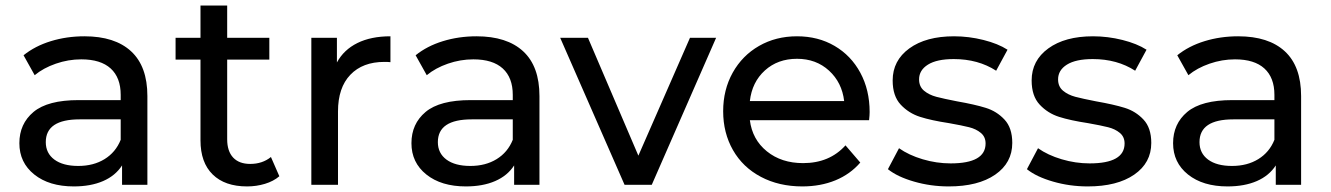

<svg xmlns="http://www.w3.org/2000/svg" viewBox="-20 -666 4796 692"><path d="M49.8 -149.9Q49.8 -219.7 100.8 -262.5Q151.9 -305.2 263.2 -305.2H415V-324.2Q415 -386.2 378.9 -419.2Q342.8 -452.1 272.9 -452.1Q226.1 -452.1 181.2 -436.5Q136.2 -420.9 105 -395L64.9 -466.8Q106 -500 163.1 -517.6Q220.2 -535.2 284.2 -535.2Q394 -535.2 452.6 -481Q511.2 -426.8 511.2 -319.8V0H419.9V-69.8Q396 -32.7 351.6 -13.4Q307.1 5.9 246.1 5.9Q157.2 5.9 103.5 -37.1Q49.8 -80.1 49.8 -149.9ZM145 -153.8Q145 -113.8 176 -90.8Q207 -67.9 262.2 -67.9Q316.9 -67.9 356.9 -92.5Q397 -117.2 415 -162.1V-235.8H267.1Q145 -235.8 145 -153.8Z M612.8 -451.2V-529.8H702.6V-646H798.8V-529.8H950.7V-451.2H798.8V-164.1Q798.8 -121.1 820.3 -98.1Q841.8 -75.2 881.8 -75.2Q925.8 -75.2 956.5 -100.1L986.8 -30.8Q965.8 -12.7 934.8 -3.4Q903.8 5.9 870.6 5.9Q790.5 5.9 746.6 -37.1Q702.6 -80.1 702.6 -160.2V-451.2Z M1102.1 0V-529.8H1194.3V-440.9Q1219.2 -486.8 1268.3 -511Q1317.4 -535.2 1387.2 -535.2V-441.9Q1379.4 -442.9 1365.2 -442.9Q1287.1 -442.9 1242.7 -396.5Q1198.2 -350.1 1198.2 -264.2V0Z M1462.9 -149.9Q1462.9 -219.7 1513.9 -262.5Q1564.9 -305.2 1676.3 -305.2H1828.1V-324.2Q1828.1 -386.2 1792 -419.2Q1755.9 -452.1 1686 -452.1Q1639.2 -452.1 1594.2 -436.5Q1549.3 -420.9 1518.1 -395L1478 -466.8Q1519 -500 1576.2 -517.6Q1633.3 -535.2 1697.3 -535.2Q1807.1 -535.2 1865.7 -481Q1924.3 -426.8 1924.3 -319.8V0H1833V-69.8Q1809.1 -32.7 1764.6 -13.4Q1720.2 5.9 1659.2 5.9Q1570.3 5.9 1516.6 -37.1Q1462.9 -80.1 1462.9 -149.9ZM1558.1 -153.8Q1558.1 -113.8 1589.1 -90.8Q1620.1 -67.9 1675.3 -67.9Q1730 -67.9 1770 -92.5Q1810.1 -117.2 1828.1 -162.1V-235.8H1680.2Q1558.1 -235.8 1558.1 -153.8Z M1999 -529.8H2099.1L2280.8 -105L2466.8 -529.8H2561L2329.1 0H2231Z M2586.4 -265.1Q2586.4 -342.3 2620.8 -404.1Q2655.3 -465.8 2715.8 -500.5Q2776.4 -535.2 2852.5 -535.2Q2928.7 -535.2 2988 -500.5Q3047.4 -465.8 3080.8 -403.8Q3114.3 -341.8 3114.3 -262.2Q3114.3 -251 3112.3 -232.9H2682.6Q2691.4 -163.1 2743.9 -120.6Q2796.4 -78.1 2874.5 -78.1Q2969.7 -78.1 3027.3 -142.1L3080.6 -80.1Q3044.4 -38.1 2991 -16.1Q2937.5 5.9 2871.6 5.9Q2787.6 5.9 2722.4 -28.6Q2657.2 -63 2621.8 -125Q2586.4 -187 2586.4 -265.1ZM2682.6 -301.8H3022.5Q3014.6 -368.7 2968 -411.4Q2921.4 -454.1 2852.5 -454.1Q2783.2 -454.1 2736.8 -412.1Q2690.4 -370.1 2682.6 -301.8Z M3180.2 -56.2 3220.2 -131.8Q3255.4 -106.9 3305.4 -92Q3355.5 -77.1 3406.2 -77.1Q3532.2 -77.1 3532.2 -148.9Q3532.2 -172.9 3515.1 -187Q3498 -201.2 3472.7 -207.5Q3447.3 -213.9 3400.4 -222.2Q3336.4 -231.9 3295.9 -244.9Q3255.4 -257.8 3226.3 -288.8Q3197.3 -319.8 3197.3 -376Q3197.3 -447.8 3257.3 -491.5Q3317.4 -535.2 3418.5 -535.2Q3471.7 -535.2 3524.4 -522Q3577.1 -508.8 3611.3 -486.8L3570.3 -411.1Q3505.4 -453.1 3417.5 -453.1Q3356.4 -453.1 3324.5 -433.1Q3292.5 -413.1 3292.5 -379.9Q3292.5 -354 3310.3 -339.1Q3328.1 -324.2 3354.7 -317.1Q3381.3 -310.1 3429.2 -300.8Q3493.2 -289.6 3532.7 -277.3Q3572.3 -265.1 3600.3 -235.1Q3628.4 -205.1 3628.4 -150.9Q3628.4 -79.1 3566.9 -36.6Q3505.4 5.9 3399.4 5.9Q3334.5 5.9 3274.4 -11.5Q3214.4 -28.8 3180.2 -56.2Z M3681.2 -56.2 3721.2 -131.8Q3756.3 -106.9 3806.4 -92Q3856.4 -77.1 3907.2 -77.1Q4033.2 -77.1 4033.2 -148.9Q4033.2 -172.9 4016.1 -187Q3999 -201.2 3973.6 -207.5Q3948.2 -213.9 3901.4 -222.2Q3837.4 -231.9 3796.9 -244.9Q3756.3 -257.8 3727.3 -288.8Q3698.2 -319.8 3698.2 -376Q3698.2 -447.8 3758.3 -491.5Q3818.4 -535.2 3919.4 -535.2Q3972.7 -535.2 4025.4 -522Q4078.1 -508.8 4112.3 -486.8L4071.3 -411.1Q4006.3 -453.1 3918.5 -453.1Q3857.4 -453.1 3825.4 -433.1Q3793.5 -413.1 3793.5 -379.9Q3793.5 -354 3811.3 -339.1Q3829.1 -324.2 3855.7 -317.1Q3882.3 -310.1 3930.2 -300.8Q3994.1 -289.6 4033.7 -277.3Q4073.2 -265.1 4101.3 -235.1Q4129.4 -205.1 4129.4 -150.9Q4129.4 -79.1 4067.9 -36.6Q4006.3 5.9 3900.4 5.9Q3835.4 5.9 3775.4 -11.5Q3715.3 -28.8 3681.2 -56.2Z M4208 -149.9Q4208 -219.7 4259 -262.5Q4310.1 -305.2 4421.4 -305.2H4573.2V-324.2Q4573.2 -386.2 4537.1 -419.2Q4501 -452.1 4431.2 -452.1Q4384.3 -452.1 4339.4 -436.5Q4294.4 -420.9 4263.2 -395L4223.1 -466.8Q4264.2 -500 4321.3 -517.6Q4378.4 -535.2 4442.4 -535.2Q4552.2 -535.2 4610.8 -481Q4669.4 -426.8 4669.4 -319.8V0H4578.1V-69.8Q4554.2 -32.7 4509.8 -13.4Q4465.3 5.9 4404.3 5.9Q4315.4 5.9 4261.7 -37.1Q4208 -80.1 4208 -149.9ZM4303.2 -153.8Q4303.2 -113.8 4334.2 -90.8Q4365.2 -67.9 4420.4 -67.9Q4475.1 -67.9 4515.1 -92.5Q4555.2 -117.2 4573.2 -162.1V-235.8H4425.3Q4303.2 -235.8 4303.2 -153.8Z"/></svg>

Font: Montserrat Medium
Style: Regular
Weight: 500
Designer: Julieta Ulanovsky
Foundry: Julieta Ulanovsky
Version: Version 7.200